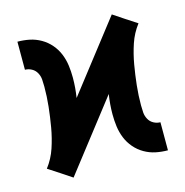

<svg xmlns="http://www.w3.org/2000/svg" viewBox="-85 -607 670 694"><g transform="rotate(-15 250.0 -260.0)"><path d="M107 7 65 -21 22 -49Q45 -79 57 -115Q69 -151 75.5 -188.5Q82 -226 86 -263.5Q90 -301 90 -338Q90 -352 89 -365Q88 -378 81.5 -390Q75 -402 63 -408.5Q51 -415 38 -415V-520Q61 -520 83 -515.5Q105 -511 125 -499.5Q145 -488 160 -470.5Q175 -453 183.5 -432Q192 -411 195 -388.5Q198 -366 198 -343Q198 -324 196.5 -305.5Q195 -287 192 -268L393 -527L435 -499L478 -471Q455 -441 443 -405Q431 -369 424.5 -331.5Q418 -294 414 -256.5Q410 -219 410 -182Q410 -168 411 -155Q412 -142 418.5 -130Q425 -118 437 -111.5Q449 -105 462 -105V0Q439 0 417 -4.5Q395 -9 375 -20.5Q355 -32 340 -49.5Q325 -67 316.5 -88Q308 -109 305 -131.5Q302 -154 302 -177Q302 -196 303.5 -214.5Q305 -233 308 -252Z"/></g></svg>

Font: Iosevka Curly Extrabold
Style: Regular
Weight: 800
Monospace: yes
Designer: Belleve Invis
Foundry: Belleve Invis
Version: Version 22.1.2; ttfautohint (v1.8.4)